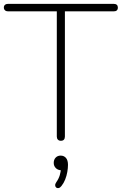

<svg xmlns="http://www.w3.org/2000/svg" viewBox="-23 -725 632 997"><path d="M293 6Q283 6 277.5 0Q272 -6 272 -16V-666H19Q9 -666 3 -671.5Q-3 -677 -3 -686Q-3 -695 3 -700Q9 -705 19 -705H567Q578 -705 583.5 -700Q589 -695 589 -686Q589 -676 583.5 -671Q578 -666 567 -666H314V-16Q314 -6 309 0Q304 6 293 6ZM296 241Q289 250 281.5 251.5Q274 253 269 249Q264 245 263.5 237.5Q263 230 270 220Q282 203 287.5 184.5Q293 166 293 150L296 159Q278 159 267 148Q256 137 256 121Q256 104 266 93.5Q276 83 292 83Q309 83 319.5 95Q330 107 330 131Q330 148 326.5 168Q323 188 315.5 207Q308 226 296 241Z"/></svg>

Font: Nunito ExtraLight
Style: Regular
Weight: 200
Designer: Vernon Adams
Foundry: Vernon Adams
Version: Version 3.602;April 4, 2023;FontCreator 14.0.0.2856 64-bit